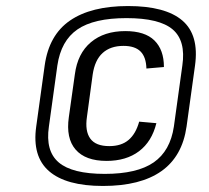

<svg xmlns="http://www.w3.org/2000/svg" viewBox="-20 -848 693 636"><path d="M333 -315Q263 -315 230.5 -352.5Q198 -390 208 -460L228 -602Q237 -671 281 -708Q325 -745 395 -745Q460 -745 491.5 -714Q523 -683 523 -626L465 -621Q464 -659 445.5 -677.5Q427 -696 389 -696Q346 -696 320 -672.5Q294 -649 287 -601L268 -461Q261 -414 279 -389Q297 -364 342 -364Q382 -364 406 -384.5Q430 -405 441 -445L498 -440Q483 -379 440.5 -347Q398 -315 333 -315ZM321 -232Q199 -232 142.5 -281Q86 -330 100 -429L128 -631Q142 -732 212 -780Q282 -828 404 -828Q528 -828 584 -780Q640 -732 626 -631L598 -429Q584 -330 514.5 -281Q445 -232 321 -232ZM327 -272Q434 -272 489 -310Q544 -348 556 -429L584 -631Q596 -713 552 -750.5Q508 -788 399 -788Q291 -788 236.5 -750.5Q182 -713 170 -631L142 -429Q130 -348 174.5 -310Q219 -272 327 -272Z"/></svg>

Font: Pathway Extreme SemiCondensed
Style: Italic
Weight: 400
Width: 4
Italic angle: -8°
Version: Version 1.001;gftools[0.9.26]